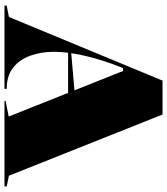

<svg xmlns="http://www.w3.org/2000/svg" viewBox="36 -784 748 860"><g transform="rotate(90 410.0 -354.0)"><path d="M5 0V-10L56 -20L341 -708H493L767 -20L815 -10V0H432V-5L502 -19L298 -531H285L281 -521Q247 -436 229.5 -358.5Q212 -281 212 -222Q212 -164 229.5 -115.5Q247 -67 283.5 -38.5Q320 -10 378 -10V0ZM172 -285V-295L402 -315V-285Z"/></g></svg>

Font: Kalnia
Style: Bold
Weight: 700
Designer: Frida Medrano
Foundry: Frida Medrano
Version: Version 1.105